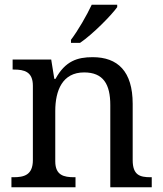

<svg xmlns="http://www.w3.org/2000/svg" viewBox="-20 -786 685 806"><path d="M278 -606H316C369 -642 447 -721 472 -756V-766H365C344 -721 307 -657 278 -619ZM28 0H297V-42H292C248 -42 212 -50 212 -109V-320C212 -406 242 -482 333 -482C414 -482 443 -432 443 -345V0H617V-42H612C567 -42 537 -51 537 -114V-350C537 -487 474 -546 369 -546C305 -546 254 -530 213 -455H208L195 -536H33V-494H38C82 -494 118 -485 118 -426V-114C118 -51 81 -42 36 -42H28Z"/></svg>

Font: Noto Serif Thai
Style: Regular
Weight: 400
Designer: Monotype Design Team
Foundry: Monotype Imaging Inc.
Version: Version 1.901